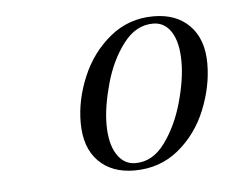

<svg xmlns="http://www.w3.org/2000/svg" viewBox="-33 -684 410 345"><g transform="rotate(-5 172.0 -511.5)"><path d="M255 -648Q296 -648 320 -623.5Q344 -599 344 -555Q344 -514 327 -472Q310 -430 276.5 -402.5Q243 -375 197 -375Q156 -375 132 -399.5Q108 -424 108 -469Q108 -510 125.5 -551.5Q143 -593 176.5 -620.5Q210 -648 255 -648ZM154 -462Q154 -427 166.5 -407.5Q179 -388 200 -388Q231 -388 253 -418Q275 -448 286.5 -489Q298 -530 298 -562Q298 -597 286 -616Q274 -635 253 -635Q222 -635 199.5 -605.5Q177 -576 165.5 -534.5Q154 -493 154 -462Z"/></g></svg>

Font: Arapey
Style: Italic
Weight: 400
Italic angle: -12°
Designer: Eduardo Rodriguez Tunni
Foundry: Eduardo Rodriguez Tunni
Version: Version 3.000